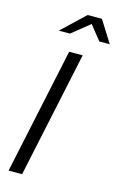

<svg xmlns="http://www.w3.org/2000/svg" viewBox="-137 -973 644 1030"><g transform="rotate(15 185.5 -458.0)"><path d="M22 0 171 -700H246L97 0ZM313 -795 249 -875 150 -795H88L216 -916H295L371 -795Z"/></g></svg>

Font: Red Hat Display
Style: Italic
Weight: 400
Italic angle: -12°
Designer: Pentagram / MCKL
Foundry: Pentagram / MCKL
Version: Version 1.003; Red Hat Display Italic